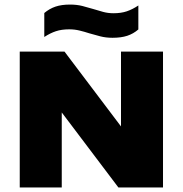

<svg xmlns="http://www.w3.org/2000/svg" viewBox="-20 -821 800 841"><path d="M66.5 0V-595H262.5L537 -231.5H510V-595H694V0H498.5L224 -363.5H250.5V0ZM473 -655.5Q444 -655.5 419.5 -661.8Q395 -668 371.5 -675Q350 -682 328.5 -687.2Q307 -692.5 283 -692.5Q249.5 -692.5 224.8 -684.2Q200 -676 174 -659V-764Q196.5 -783 223 -792Q249.5 -801 287 -801Q316 -801 340.8 -794.8Q365.5 -788.5 388.5 -781.5Q410.5 -774.5 432 -768.8Q453.5 -763 477 -763Q510.5 -763 535.5 -771.5Q560.5 -780 586 -797V-692Q564 -673 537.2 -664.2Q510.5 -655.5 473 -655.5Z"/></svg>

Font: Encode Sans SC SemiExpanded ExtraBold
Style: Regular
Weight: 800
Width: 6
Designer: Multiple Designers
Foundry: Impallari Type
Version: Version 3.002